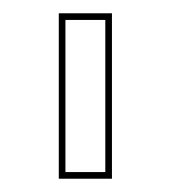

<svg xmlns="http://www.w3.org/2000/svg" viewBox="-20 -760 257 289"><path d="M68.5 -700V-531V-491H148.5V-531V-700V-740H68.5ZM78.5 -501V-730H138.5V-501Z"/></svg>

Font: Nordica Advanced
Style: RegularOL
Weight: 300
Version: Version 1.07